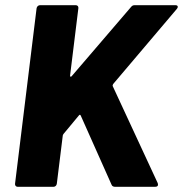

<svg xmlns="http://www.w3.org/2000/svg" viewBox="-20 -720 705 740"><path d="M48 0H186C193 0 198 -5 199 -12L222 -198C222 -200 224 -202 225 -204L284 -275C286 -278 289 -279 291 -275L410 -8C412 -2 418 0 424 0H578C587 0 591 -5 588 -14L414 -389C414 -391 415 -394 416 -396L661 -685C668 -693 666 -700 656 -700H499C493 -700 489 -698 485 -693L256 -426C253 -423 250 -424 250 -428L282 -688C283 -695 279 -700 272 -700H134C128 -700 122 -695 121 -688L38 -12C37 -5 42 0 48 0Z"/></svg>

Font: Barlow ExtraBold
Style: Italic
Weight: 800
Italic angle: -7°
Designer: Jeremy Tribby
Foundry: Tribby Type
Version: Version 1.422;hotconv 1.0.109;makeotfexe 2.5.65596